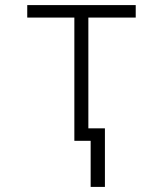

<svg xmlns="http://www.w3.org/2000/svg" viewBox="-20 -553 640 754"><path d="M327 -484V-49H392V181H336V0H287H272V-484H87V-533H513V-484Z"/></svg>

Font: Noto Sans Mono UI Light
Style: Regular
Weight: 300
Monospace: yes
Designer: Monotype Design team
Foundry: Monotype Imaging Inc.
Version: Version 1.000